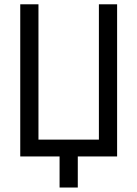

<svg xmlns="http://www.w3.org/2000/svg" viewBox="-20 -713 626 875"><path d="M251.5 141.6V0H72.3V-693.4H155.3V-76.7H430.7V-693.4H513.7V0H334.5V141.6Z"/></svg>

Font: Cascadia Code NF SemiLight
Style: Regular
Weight: 350
Monospace: yes
Designer: Aaron Bell
Foundry: Saja Typeworks
Version: Version 2404.023; ttfautohint (v1.8.4)